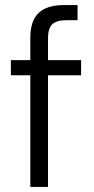

<svg xmlns="http://www.w3.org/2000/svg" viewBox="-20 -740 371 760"><path d="M100 0V-591Q100 -635 114.5 -663.5Q129 -692 158.5 -706Q188 -720 232 -720H287V-660H243Q204 -660 187 -644Q170 -628 170 -588V0ZM23 -442V-502H301V-442Z"/></svg>

Font: DM Sans 16pt Light
Style: Regular
Weight: 300
Version: Version 4.004;gftools[0.9.30]